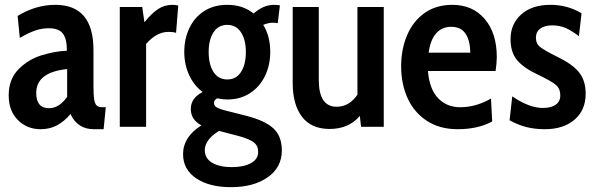

<svg xmlns="http://www.w3.org/2000/svg" viewBox="-20 -525 2466 795"><path d="M16 -130Q16 -197 56.5 -238Q97 -279 152 -296Q207 -313 257 -315Q257 -365 240 -386.5Q223 -408 182 -408Q152 -408 124 -398Q96 -388 62 -368L53 -459Q128 -505 209 -505Q367 -505 367 -318V-169Q367 -131 370 -113Q373 -95 380.5 -88Q388 -81 404 -81H418L409 10H368Q334 10 309.5 -6.5Q285 -23 272 -53Q246 -22 216 -6Q186 10 148 10Q92 10 54 -28Q16 -66 16 -130ZM258 -124V-239Q130 -226 130 -140Q130 -77 183 -77Q225 -77 258 -124Z M476 -496H569L578 -433Q608 -470 634.5 -487.5Q661 -505 694 -505Q707 -505 718 -502L709 -389Q697 -393 678 -393Q628 -393 585 -343V0H476Z M738 113Q738 42 814 -6Q770 -29 770 -74Q770 -119 819 -144Q783 -171 763 -214.5Q743 -258 743 -310Q743 -365 764.5 -409.5Q786 -454 826 -479.5Q866 -505 921 -505Q986 -505 1030 -469Q1071 -505 1114 -505Q1127 -505 1139 -503L1130 -429Q1120 -431 1110 -431Q1091 -431 1070 -422Q1099 -375 1099 -310Q1099 -256 1077.5 -211Q1056 -166 1015.5 -139.5Q975 -113 921 -113Q901 -113 879 -118Q866 -110 866 -99Q866 -88 875.5 -81.5Q885 -75 907 -69L998 -46Q1077 -26 1112 6.5Q1147 39 1147 98Q1147 168 1088.5 209Q1030 250 936 250Q847 250 792.5 213.5Q738 177 738 113ZM998 -310Q998 -360 978 -391Q958 -422 921 -422Q884 -422 864 -391Q844 -360 844 -310Q844 -258 864 -227Q884 -196 921 -196Q958 -196 978 -227Q998 -258 998 -310ZM1049 104Q1049 79 1031.5 65Q1014 51 971 39L887 17Q828 53 828 97Q828 131 858.5 149Q889 167 940 167Q989 167 1019 150.5Q1049 134 1049 104Z M1569 -496V0H1475L1470 -45Q1424 9 1345 9Q1269 9 1230.5 -41.5Q1192 -92 1192 -180V-496H1300V-194Q1300 -83 1374 -83Q1426 -83 1460 -133V-496Z M1641 -250Q1641 -322 1666 -380Q1691 -438 1738.5 -471.5Q1786 -505 1853 -505Q1937 -505 1987 -446.5Q2037 -388 2037 -289Q2037 -264 2032 -231H1752Q1758 -156 1794 -118.5Q1830 -81 1885 -81Q1951 -81 2013 -117L2018 -22Q1959 10 1875 10Q1800 10 1747 -25Q1694 -60 1667.5 -119Q1641 -178 1641 -250ZM1927 -307Q1927 -356 1908 -385Q1889 -414 1848 -414Q1810 -414 1786 -387Q1762 -360 1755 -307Z M2090 -27 2101 -126Q2171 -78 2228 -78Q2262 -78 2281 -91.5Q2300 -105 2300 -130Q2300 -157 2282 -173Q2264 -189 2209 -215Q2149 -243 2121.5 -275.5Q2094 -308 2094 -363Q2094 -426 2138.5 -465.5Q2183 -505 2259 -505Q2330 -505 2388 -470L2377 -375Q2349 -397 2323.5 -408.5Q2298 -420 2266 -420Q2235 -420 2217 -406.5Q2199 -393 2199 -369Q2199 -344 2217 -330Q2235 -316 2289 -289Q2351 -259 2378 -225Q2405 -191 2405 -137Q2405 -69 2359 -29.5Q2313 10 2236 10Q2194 10 2159 1Q2124 -8 2090 -27Z"/></svg>

Font: Cabin Condensed SemiBold
Style: Regular
Weight: 600
Width: 3
Designer: Pablo Impallari
Foundry: Pablo Impallari. http://www.impallari.com Igino Marini. http://www.ikern.com
Version: Version 2.200